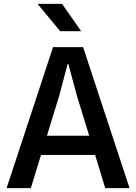

<svg xmlns="http://www.w3.org/2000/svg" viewBox="-20 -970 702 990"><path d="M14 0 253.5 -727H408.5L648 0H522.5L470.5 -171H191.5L139 0ZM285 -475 222 -270H440L377 -475L332.5 -639.5H328.5ZM290.5 -809 173.5 -950H300L398.5 -809Z"/></svg>

Font: Spline Sans Medium
Style: Regular
Weight: 500
Designer: Eben Sorkin, Mirko Velimirovic
Foundry: Sorkin Type
Version: Version 1.000; ttfautohint (v1.8.3)